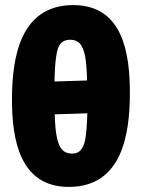

<svg xmlns="http://www.w3.org/2000/svg" viewBox="-20 -727 556 754"><path d="M268 -707C59 -707 27 -501 27 -335C27 -181 57 7 250 7C458 7 490 -196 490 -362C490 -517 463 -707 268 -707ZM219 -557C228 -566 240 -571 255 -571C271 -571 284 -566 293 -557C302 -547 309 -531 314 -508C318 -485 321 -453 322 -411L194 -407C195 -450 197 -484 201 -507C204 -530 210 -547 219 -557ZM264 -124C224 -124 212 -150 204 -185C199 -207 196 -238 195 -278L323 -282C322 -241 319 -209 316 -187C311 -156 301 -124 264 -124Z"/></svg>

Font: Luna Sans Black
Style: Regular
Weight: 900
Designer: Juan Pablo del Peral
Foundry: Huerta Tipografica
Version: Version 2.001; ttfautohint (v1.5)